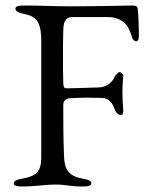

<svg xmlns="http://www.w3.org/2000/svg" viewBox="-20 -673 552 698"><path d="M485 -544C485 -558 484 -621 480 -644C479 -651 469 -653 462 -653C462 -653 328 -650 237 -650C168 -650 138 -653 65 -653C48 -653 36 -650 36 -642C36 -633 46 -626 69 -622C119 -613 130 -582 130 -522V-100C130 -51 113 -33 63 -24C40 -20 30 -15 30 -6C30 2 42 5 59 5C113 5 136 -2 185 -2C223 -2 229 5 283 5C300 5 312 2 312 -6C312 -15 302 -20 279 -24C229 -33 215 -58 213 -101C210 -167 210 -230 210 -291C210 -308 221 -315 234 -316C255 -317 276 -318 299 -318C315 -318 332 -317 349 -317C365 -317 386 -309 396 -278C398 -271 406 -255 419 -255C427 -255 428 -263 428 -272C426 -301 425 -320 425 -340C425 -356 426 -372 428 -395C429 -404 420 -411 415 -411C410 -411 399 -399 397 -394C387 -371 365 -355 336 -355C312 -355 262 -352 220 -352C211 -352 210 -363 210 -374C209 -398 209 -433 209 -467C209 -502 209 -536 210 -561C211 -587 213 -611 244 -611H371C396 -611 419 -605 438 -584C447 -574 454 -557 461 -535C463 -528 469 -523 476 -523C482 -523 485 -532 485 -544Z"/></svg>

Font: EB Garamond 12
Style: Regular
Weight: 400
Version: Version 0.016+